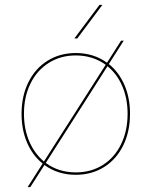

<svg xmlns="http://www.w3.org/2000/svg" viewBox="-20 -717 626 793"><path d="M163.5 -35.5 105 56H94L156 -41.5Q114.5 -75 91.8 -128Q69 -181 69 -247Q69 -320 97.2 -377.2Q125.5 -434.5 176.5 -466.2Q227.5 -498 293 -498Q366.5 -498 422 -458L480 -549H491L429.5 -452.5Q471 -419 494 -366Q517 -313 517 -247Q517 -173.5 488.8 -116Q460.5 -58.5 409.5 -26.8Q358.5 5 293 5Q219 5 163.5 -35.5ZM161.5 -50 416.5 -449.5Q363 -488 293 -488Q230.5 -488 181.8 -457.5Q133 -427 106 -372.2Q79 -317.5 79 -247Q79 -184 100.8 -133.2Q122.5 -82.5 161.5 -50ZM293 -5Q356 -5 404.5 -35.5Q453 -66 480 -121.2Q507 -176.5 507 -247Q507 -310 485.2 -360.8Q463.5 -411.5 424 -443.5L169 -44Q222 -5 293 -5ZM391 -697H403L299 -558H287Z"/></svg>

Font: HK Grotesk Thin
Style: Regular
Weight: 100
Designer: Alfredo Marco Pradil
Foundry: Hanken Design Co.
Version: Version 3.001